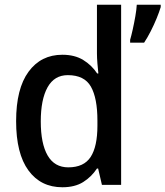

<svg xmlns="http://www.w3.org/2000/svg" viewBox="-20 -780 698 810"><path d="M243 10Q152 10 100 -61Q48 -132 48 -269Q48 -406 100.5 -477.5Q153 -549 243 -549Q295 -549 331 -527Q367 -505 390 -470H395Q393 -488 391 -512Q389 -536 389 -555V-760H491V0H410L394 -69H389Q366 -34 331 -12Q296 10 243 10ZM268 -74Q334 -74 362.5 -118Q391 -162 391 -250V-271Q391 -366 363.5 -414.5Q336 -463 266 -463Q209 -463 180.5 -411.5Q152 -360 152 -268Q152 -174 181 -124Q210 -74 268 -74ZM658 -750Q652 -730 641 -703Q630 -676 616 -648.5Q602 -621 588 -600H529V-612Q534 -629 540 -656Q546 -683 551 -711.5Q556 -740 557 -760H658Z"/></svg>

Font: Noto Sans Ethiopic SemiCondensed Medium
Style: Regular
Weight: 500
Width: 4
Designer: Monotype Design Team
Foundry: Monotype Imaging Inc.
Version: Version 2.102; ttfautohint (v1.8.4.7-5d5b)